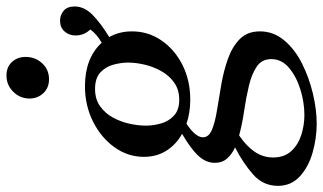

<svg xmlns="http://www.w3.org/2000/svg" viewBox="-258 -542 1024 609"><g transform="rotate(-90 254.5 -237.0)"><path d="M167 255Q121 255 75.5 242Q30 229 0 201.5Q-30 174 -30 132Q-30 85 6.5 53Q43 21 92 -4Q70 -14 56.5 -29.5Q43 -45 43 -68Q43 -96 65 -120Q87 -144 135 -172Q102 -190 82 -221Q62 -252 62 -293Q62 -344 92.5 -386.5Q123 -429 174 -454.5Q225 -480 286 -480Q375 -480 424 -427Q452 -443 466 -463Q447 -483 447 -510Q447 -530 459.5 -544.5Q472 -559 494 -559Q512 -559 525.5 -547.5Q539 -536 539 -513Q539 -482 512.5 -456Q486 -430 442 -403Q460 -371 460 -331Q460 -279 431 -237Q402 -195 353 -170.5Q304 -146 243 -146Q202 -146 167 -158Q147 -145 135.5 -131.5Q124 -118 124 -106Q124 -87 148.5 -77Q173 -67 211 -61Q249 -55 292 -47.5Q335 -40 373 -26.5Q411 -13 435.5 11Q460 35 460 75Q460 118 431.5 152Q403 186 358 208.5Q313 231 262.5 243Q212 255 167 255ZM130 9Q96 32 78 58.5Q60 85 60 117Q60 152 80 174Q100 196 131 206Q162 216 195 216Q234 216 275 203.5Q316 191 344 167.5Q372 144 372 111Q372 81 348.5 65Q325 49 287.5 40Q250 31 208.5 25Q167 19 130 9ZM243 -181Q275 -181 297.5 -197Q320 -213 334 -238Q348 -263 354.5 -291Q361 -319 361 -343Q361 -365 354.5 -389.5Q348 -414 330 -431Q312 -448 277 -448Q245 -448 222.5 -432Q200 -416 186.5 -391Q173 -366 167 -338.5Q161 -311 161 -287Q161 -263 168 -238.5Q175 -214 193 -197.5Q211 -181 243 -181ZM308 -594Q281 -594 264 -612Q247 -630 247 -656Q247 -686 268.5 -707.5Q290 -729 320 -729Q347 -729 363 -711.5Q379 -694 379 -668Q379 -638 359 -616Q339 -594 308 -594Z"/></g></svg>

Font: Tiro Gurmukhi
Style: Italic
Weight: 400
Italic angle: -11°
Designer: Gurmukhi: John Hudson & Fiona Ross, assisted by Paul Hanslow. Latin: John Hudson with Paul Hanslow, assisted by Kaja Soj
Foundry: Tiro Typeworks Ltd.
Version: Version 1.52